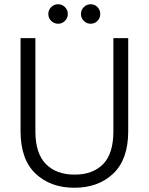

<svg xmlns="http://www.w3.org/2000/svg" viewBox="-20 -879 701 906"><path d="M147 -699V-259Q147 -155 196.5 -105Q246 -55 332 -55Q418 -55 466.5 -104.5Q515 -154 515 -259V-699H585V-260Q585 -127 514.5 -60Q444 7 331 7Q218 7 147.5 -60Q77 -127 77 -260V-699ZM208 -813Q208 -832 221.5 -845.5Q235 -859 254 -859Q273 -859 286.5 -845.5Q300 -832 300 -813Q300 -794 286.5 -780.5Q273 -767 254 -767Q235 -767 221.5 -780.5Q208 -794 208 -813ZM362 -813Q362 -832 375.5 -845.5Q389 -859 408 -859Q427 -859 440 -845.5Q453 -832 453 -813Q453 -794 440 -780.5Q427 -767 408 -767Q389 -767 375.5 -780.5Q362 -794 362 -813Z"/></svg>

Font: Poppins-tnum Light
Style: Regular
Weight: 300
Designer: Ninad Kale (Devanagari), Jonny Pinhorn (Latin)
Foundry: Indian Type Foundry
Version: Version 4.004